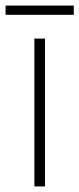

<svg xmlns="http://www.w3.org/2000/svg" viewBox="-41 -667 284 687"><path d="M223 -647H-21V-614H223ZM120 0V-529H82V0Z"/></svg>

Font: Noto Sans Devanagari SemiCondensed ExtraLight
Style: Regular
Weight: 200
Width: 4
Designer: Jelle Bosma - Monotype Design Team
Foundry: Monotype Imaging Inc.
Version: Version 2.004